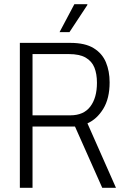

<svg xmlns="http://www.w3.org/2000/svg" viewBox="-20 -889 599 909"><path d="M74 0V-686H313Q383 -686 423.5 -661Q464 -636 481.5 -594Q499 -552 499 -499Q499 -423 469 -374Q439 -325 394 -305L529 0H464L335 -290H134V0ZM134 -343H313Q376 -343 407.5 -384.5Q439 -426 439 -497Q439 -539 427 -569Q415 -599 386 -616Q357 -633 306 -633H134ZM262 -737 332 -869H393L394 -866L309 -737Z"/></svg>

Font: Archivo Condensed ExtraLight
Style: Regular
Weight: 250
Width: 3
Designer: Hector Gatti
Foundry: Omnibus-Type
Version: Version 2.001